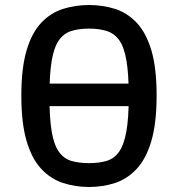

<svg xmlns="http://www.w3.org/2000/svg" viewBox="-20 -731 709 765"><path d="M144 -398H511L512 -308H144ZM335 14Q280 14 231 -2Q182 -18 144.5 -58Q107 -98 86 -169Q65 -240 65 -350Q65 -460 86 -530.5Q107 -601 144.5 -640.5Q182 -680 231 -695.5Q280 -711 335 -711Q390 -711 438.5 -695.5Q487 -680 524.5 -640.5Q562 -601 583 -531Q604 -461 604 -350Q604 -240 583 -169Q562 -98 524.5 -58Q487 -18 438.5 -2Q390 14 335 14ZM335 -81Q375 -81 405 -90Q435 -99 454.5 -126.5Q474 -154 483.5 -207Q493 -260 493 -348Q493 -435 484 -488.5Q475 -542 456 -569.5Q437 -597 406.5 -607Q376 -617 335 -617Q292 -617 262.5 -607Q233 -597 214 -569.5Q195 -542 186 -488.5Q177 -435 177 -347Q177 -260 186 -207Q195 -154 214.5 -126.5Q234 -99 264 -90Q294 -81 335 -81Z"/></svg>

Font: Ruda SemiBold
Style: Regular
Weight: 600
Designer: Mariela Monsalve and Angelina Sanchez
Foundry: Mariela Monsalve and Angelina Sanchez
Version: Version 2.001